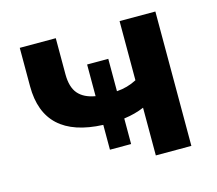

<svg xmlns="http://www.w3.org/2000/svg" viewBox="-83 -642 840 744"><g transform="rotate(-15 337.0 -269.5)"><path d="M455.1 -191.4Q418.9 -175.8 374 -169.9V-67.4H289.1V-167Q53.7 -176.8 53.7 -384.8V-539.1H198.2V-394.5Q198.2 -342.8 220.7 -316.4Q243.2 -290 289.1 -282.2V-409.2H374V-279.3Q417 -282.2 454.1 -301.8V-539.1H597.7V0H455.1Z"/></g></svg>

Font: Min Sans Bold
Style: Regular
Weight: 700
Designer: Jinseong-Kim, NotoSansCJK, Nunito
Foundry: Jinseong-Kim
Version: Version 1.400;Glyphs 3.1.2 (3151)